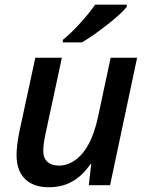

<svg xmlns="http://www.w3.org/2000/svg" viewBox="-20 -786 627 815"><path d="M50.3 -127.4Q50.3 -166 61.5 -223.6L129.9 -541H242.7L173.3 -218.3Q163.6 -173.8 163.6 -145Q163.6 -115.7 181.2 -99.4Q198.7 -83 230 -83Q267.1 -83 300.3 -107.2Q333.5 -131.3 357.4 -176.3Q381.8 -222.7 396 -289.6L449.7 -541H562L447.3 0H356.9L367.2 -89.8H364.3Q329.6 -39.6 286.4 -15.4Q243.2 8.8 187.5 8.8Q121.6 8.8 85.9 -26.6Q50.3 -62 50.3 -127.4ZM383.8 -766.1H518.1V-756.8Q495.1 -728 434.8 -680.7Q374.5 -633.3 327.6 -606H246.6V-616.7Q278.3 -642.1 316.4 -683.3Q354.5 -724.6 383.8 -766.1Z"/></svg>

Font: Viking Open Sans Light
Style: Bold Italic
Weight: 600
Italic angle: -12°
Foundry: Ascender Corporation
Version: Version 2.000